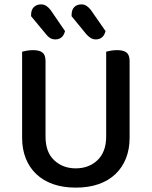

<svg xmlns="http://www.w3.org/2000/svg" viewBox="-20 -843 693 877"><path d="M572 -213Q572 -162 555.5 -120Q539 -78 507.5 -48Q476 -18 430.5 -2Q385 14 326 14Q268 14 222.5 -2Q177 -18 145.5 -48Q114 -78 97.5 -120Q81 -162 81 -213V-607Q88 -609 102 -611.5Q116 -614 131 -614Q160 -614 174 -603Q188 -592 188 -564V-219Q188 -148 227.5 -111Q267 -74 326 -74Q356 -74 381 -83.5Q406 -93 425 -111Q444 -129 454.5 -156Q465 -183 465 -219V-607Q472 -609 486 -611.5Q500 -614 515 -614Q544 -614 558 -603Q572 -592 572 -564ZM122 -769V-774Q122 -799 135 -811Q148 -823 167 -823Q182 -823 193 -815Q204 -807 212 -796L277 -701Q272 -681 260.5 -672Q249 -663 233 -663Q219 -663 208.5 -669.5Q198 -676 190 -687ZM307 -769V-774Q307 -799 319.5 -811Q332 -823 352 -823Q366 -823 377 -815Q388 -807 396 -796L462 -701Q457 -681 445.5 -672Q434 -663 418 -663Q404 -663 393.5 -670Q383 -677 374 -687Z"/></svg>

Font: Baloo Bhaina 2 Medium
Style: Regular
Weight: 500
Designer: Yesha Goshar, Manish Minz, Shuchita Grover and Ek Type
Foundry: Ek Type
Version: Version 1.640;hotconv 1.0.111;makeotfexe 2.5.65597; ttfautoh